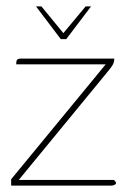

<svg xmlns="http://www.w3.org/2000/svg" viewBox="-20 -583 399 603"><path d="M93 -563H110L179 -479L249 -563H266L188 -460H171ZM39 -18H338L342 -13Q347 -8 342 -4Q337 0 328 0H15V-20L312 -381H31V-384Q31 -392 34 -395.5Q37 -399 46 -399H339Q339 -392 337 -386Q335 -380 330 -373Q325 -366 315 -354Z"/></svg>

Font: Genos Thin Thin
Style: Regular
Weight: 250
Version: Version 1.010